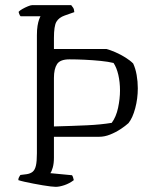

<svg xmlns="http://www.w3.org/2000/svg" viewBox="-20 -724 585 744"><path d="M196 0Q190 0 176.5 -1.5Q163 -3 145.5 -6Q128 -9 109.5 -12.5Q91 -16 75.5 -19.5Q60 -23 51 -26Q51 -33 54 -38Q57 -43 59 -46L83 -49Q97 -51 106 -58Q115 -65 119 -81.5Q123 -98 123 -130V-587Q123 -609 125.5 -624Q128 -639 131.5 -648.5Q135 -658 137 -661H60Q57 -663 54.5 -670Q52 -677 52 -678Q56 -683 66.5 -689Q77 -695 88 -699.5Q99 -704 104 -704H256Q260 -699 263.5 -694Q267 -689 268 -677L231 -664Q208 -656 198.5 -639.5Q189 -623 189 -577V-534H393Q408 -530 427.5 -521.5Q447 -513 465.5 -501.5Q484 -490 496 -478Q505 -459 509.5 -433.5Q514 -408 514 -382Q514 -342 504 -304.5Q494 -267 478 -247Q466 -236 447 -223.5Q428 -211 406.5 -202.5Q385 -194 365 -194H189V-113Q189 -91 184.5 -75Q180 -59 175 -53L259 -45Q261 -43 263 -37Q265 -31 266 -26Q249 -13 229.5 -6.5Q210 0 196 0ZM189 -234Q263 -236 317 -238.5Q371 -241 413 -248Q430 -271 437.5 -306Q445 -341 445 -373Q445 -406 438.5 -434Q432 -462 420 -480Q400 -485 370 -488Q340 -491 308.5 -492.5Q277 -494 249 -494Q213 -494 201 -475.5Q189 -457 189 -422Z"/></svg>

Font: Texturina 12pt Thin
Style: Regular
Weight: 250
Designer: Guillermo Torres Carreño
Foundry: Omnibus-Type
Version: Version 1.002